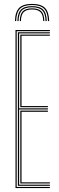

<svg xmlns="http://www.w3.org/2000/svg" viewBox="-20 -952 297 972"><path d="M142.2 -932.2Q187.8 -932.2 207.8 -912Q227.8 -891.8 229 -845.2H222.8Q221.8 -888.8 203.1 -907.6Q184.5 -926.5 142.2 -926.5Q100.2 -926.5 81.5 -907.6Q62.8 -888.8 61.8 -845.2H55.8Q56.8 -891.8 76.9 -912Q97 -932.2 142.2 -932.2ZM142.2 -921Q181.2 -921 198.5 -903.4Q215.8 -885.8 216.8 -845.2H210.5Q210 -882.8 194 -899Q178 -915.2 142.2 -915.2Q106.5 -915.2 90.6 -899Q74.8 -882.8 74 -845.2H68Q68.8 -885.8 86.1 -903.4Q103.5 -921 142.2 -921ZM142.2 -909.8Q175 -909.8 189.4 -894.8Q203.8 -879.8 204.5 -845.2H198.8Q198.2 -876.8 185 -890.4Q171.8 -904 142.5 -904Q113 -904 99.8 -890.4Q86.5 -876.8 86 -845.2H80.2Q80.8 -879.8 95.2 -894.8Q109.8 -909.8 142.2 -909.8ZM58.5 0V-800H232.5V-794.2H64.5V-5.8H232.5V0ZM82.8 -23.2V-392H222.5V-386H89V-29H232.5V-23.2ZM70.5 -11.5V-788.5H232.5V-782.8H76.8V-403.5H222.5V-397.8H76.8V-17.2H232.5V-11.5ZM82.8 -409.2V-776.8H232.5V-771H89V-415H222.5V-409.2Z"/></svg>

Font: Big Shoulders Inline Display ExtraLight
Style: Regular
Weight: 250
Version: Version 2.002